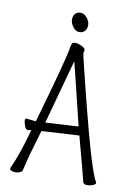

<svg xmlns="http://www.w3.org/2000/svg" viewBox="-95 -923 689 986"><g transform="rotate(10 250.0 -430.0)"><path d="M447 1Q439 3 427.5 3Q416 3 409 -6Q400 -44 347 -241L151 -230L113 -100L91 -12Q89 -7 78.5 -2.5Q68 2 56 2Q44 2 35 -2Q26 -6 26 -12Q26 -15 29 -20Q64 -97 99 -225Q87 -223 81 -223Q70 -223 63.5 -242Q57 -261 57 -270.5Q57 -280 65 -280Q90 -276 114 -274Q215 -624 222 -681Q225 -696 228.5 -701Q232 -706 245 -706Q258 -706 275 -698Q297 -687 297 -679L294 -659Q294 -653 310 -589Q435 -77 472 -22Q474 -19 474 -17Q474 -5 447 1ZM163 -276 335 -286Q309 -391 275 -532L255 -612ZM293 -807Q293 -788 282.5 -776Q272 -764 253.5 -764Q235 -764 220.5 -783.5Q206 -803 206 -821Q206 -839 215.5 -851Q225 -863 244 -863Q263 -863 278 -844.5Q293 -826 293 -807Z"/></g></svg>

Font: LXGW WenKai Mono TC Light
Style: Regular
Weight: 300
Designer: LXGW / Fontworks Inc.
Foundry: LXGW / Fontworks Inc.
Version: Version 1.330